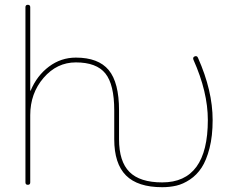

<svg xmlns="http://www.w3.org/2000/svg" viewBox="-20 -770 967 800"><path d="M86 -10V-740Q86 -750 96 -750Q106 -750 106 -740V-393Q106 -392 107 -392Q108 -392 108 -393Q134 -455 184 -492.5Q234 -530 296 -530Q390 -530 433 -478Q476 -426 476 -310V-190Q476 -97 519.5 -53.5Q563 -10 656 -10Q846 -10 846 -270Q846 -387 786 -521Q782 -531 791 -535Q801 -539 805 -529Q866 -392 866 -270Q866 -203 853 -152.5Q840 -102 820 -71.5Q800 -41 771.5 -22Q743 -3 715 3.5Q687 10 656 10Q554 10 505 -39Q456 -88 456 -190V-310Q456 -418 419 -464Q382 -510 296 -510Q217 -510 161.5 -445.5Q106 -381 106 -290V-10Q106 0 96 0Q86 0 86 -10Z"/></svg>

Font: Rounded Mplus 1c Thin
Style: Regular
Weight: 250
Version: Version 1.059.20150529